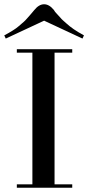

<svg xmlns="http://www.w3.org/2000/svg" viewBox="-27 -881 414 901"><path d="M125 -634H52V-650H312V-634H229V-16H312V0H52V-16H125ZM226 -834Q230 -826 239 -817Q248 -808 255.5 -799Q263 -790 268.5 -785.5Q274 -781 283 -772.5Q292 -764 300 -758Q308 -752 319 -744Q336 -732 367 -715L360 -700L180 -784L0 -700L-7 -715Q40 -740 59.5 -757Q79 -774 84.5 -778.5Q90 -783 100 -794.5Q110 -806 112 -808Q114 -810 124 -822L134 -834Q156 -861 180 -861Q204 -861 226 -834Z"/></svg>

Font: Elsie Swash Caps
Style: Regular
Weight: 400
Designer: Alejandro Inler
Foundry: Alejandro Inler
Version: 1.003